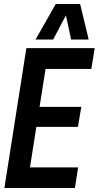

<svg xmlns="http://www.w3.org/2000/svg" viewBox="-20 -941 494 961"><path d="M2 0 112 -700H454L437 -596H208L178 -406H387L370 -306H162L130 -103H371L355 0ZM158 -743 259 -921H381L424 -743H336L310 -864L246 -743Z"/></svg>

Font: Georama SemiCondensed SemiBold
Style: Italic
Weight: 600
Width: 4
Italic angle: -9°
Designer: Jean-Baptiste Levee
Foundry: Production Type
Version: Version 1.000